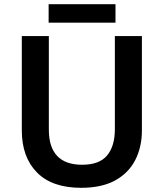

<svg xmlns="http://www.w3.org/2000/svg" viewBox="-20 -886 781 916"><path d="M657 -264Q657 -184 625 -122Q593 -60 529 -25Q465 10 367 10Q228 10 156 -63.5Q84 -137 84 -264V-714H213V-268Q213 -100 372 -100Q454 -100 491 -144.5Q528 -189 528 -269V-714H657ZM531 -866V-778H212V-866Z"/></svg>

Font: Noto Sans Cherokee SemiBold
Style: Regular
Weight: 600
Designer: Monotype Design Team
Foundry: Monotype Imaging Inc.
Version: Version 2.001; ttfautohint (v1.8.4.7-5d5b)